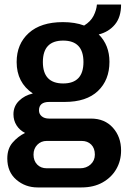

<svg xmlns="http://www.w3.org/2000/svg" viewBox="-20 -635 561 842"><path d="M145 187Q91 187 51.5 153Q12 119 12 60Q12 17 35.5 -10Q59 -37 90 -52Q66 -64 52.5 -85.5Q39 -107 39 -134Q39 -169 63.5 -193Q88 -217 124 -225Q53 -273 53 -363Q53 -442 106 -490Q159 -538 256 -538Q309 -538 349 -523Q378 -541 390.5 -566Q403 -591 405 -615H511Q511 -560 484 -527.5Q457 -495 413 -484Q460 -437 460 -364Q460 -284 409.5 -236Q359 -188 264 -188H196Q151 -188 151 -151Q151 -135 163 -125Q175 -115 195 -115H379Q439 -115 475 -75Q511 -35 511 25Q511 70 490 106.5Q469 143 430 165Q391 187 337 187ZM257 -269Q346 -269 346 -363Q346 -457 257 -457Q168 -457 168 -363Q168 -269 257 -269ZM185 103H331Q359 103 377.5 86Q396 69 396 43Q396 15 380 -1Q364 -17 338 -17H185Q160 -17 143.5 0Q127 17 127 43Q127 70 143 86.5Q159 103 185 103Z"/></svg>

Font: Archivo SemiCondensed SemiBold
Style: Regular
Weight: 600
Width: 4
Designer: Hector Gatti
Foundry: Omnibus-Type
Version: Version 2.001; ttfautohint (v1.8.3)